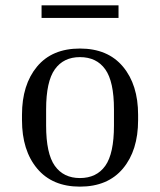

<svg xmlns="http://www.w3.org/2000/svg" viewBox="-20 -686 597 716"><path d="M495 -258V-238Q495 -125 438.5 -57.5Q382 10 278 10Q175 10 118.5 -57.5Q62 -125 62 -238V-258Q62 -370 118 -437.5Q174 -505 278 -505Q382 -505 438.5 -437.5Q495 -370 495 -258ZM405 -278Q405 -382 372.5 -427.5Q340 -473 278 -473Q217 -473 184.5 -427.5Q152 -382 152 -278V-218Q152 -113 184.5 -67.5Q217 -22 278 -22Q340 -22 372.5 -67.5Q405 -113 405 -218ZM422 -666V-619H135V-666Z"/></svg>

Font: Inria Serif
Style: Regular
Weight: 400
Designer: Black Foundry Team
Foundry: Black Foundry
Version: Version 1.000; ttfautohint (v1.8.3)